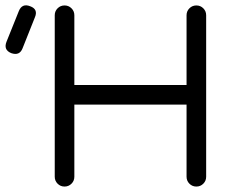

<svg xmlns="http://www.w3.org/2000/svg" viewBox="-101 -685 877 705"><path d="M-60 -490Q-89 -502 -77 -532L-32 -644Q-20 -674 10 -662Q40 -651 27 -621L-18 -508Q-29 -479 -60 -490ZM172 -36Q172 -21 161.5 -10.5Q151 0 136 0Q121 0 110.5 -10.5Q100 -21 100 -36V-629Q100 -644 110.5 -654.5Q121 -665 136 -665Q151 -665 161.5 -654.5Q172 -644 172 -629V-373H584V-629Q584 -644 594.5 -654.5Q605 -665 620 -665Q635 -665 645.5 -654.5Q656 -644 656 -629V-36Q656 -21 645.5 -10.5Q635 0 620 0Q605 0 594.5 -10.5Q584 -21 584 -36V-301H172Z"/></svg>

Font: Jura SemiBold
Style: Regular
Weight: 600
Designer: Daniel Johnson, Alexei Vanyashin
Foundry: Daniel Johnson
Version: Version 5.103